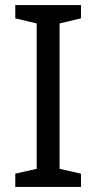

<svg xmlns="http://www.w3.org/2000/svg" viewBox="-20 -734 379 754"><path d="M298 0H40V-52L124 -71V-642L40 -662V-714H298V-662L214 -642V-71L298 -52Z"/></svg>

Font: Noto Sans NKo Unjoined
Style: Regular
Weight: 400
Designer: Monotype Design Team
Foundry: Monotype Imaging Inc.
Version: Version 2.004